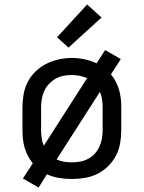

<svg xmlns="http://www.w3.org/2000/svg" viewBox="-20 -789 640 855"><path d="M152 46 82 6 126 -62Q113 -78 104 -95.5Q95 -113 89.5 -132Q84 -151 82 -170.5Q80 -190 80 -210V-310Q80 -339 85 -368.5Q90 -398 103.5 -424Q117 -450 138.5 -471Q160 -492 186.5 -505Q213 -518 242 -524.5Q271 -531 300 -531Q328 -531 356.5 -525Q385 -519 410 -507L448 -566L518 -526L474 -458Q487 -442 496 -424.5Q505 -407 510.5 -388Q516 -369 518 -349.5Q520 -330 520 -310V-210Q520 -181 515 -151.5Q510 -122 496.5 -96Q483 -70 461.5 -49Q440 -28 414 -15Q388 -2 358.5 3Q329 8 300 8Q272 8 243.5 3.5Q215 -1 189 -13ZM175 -140 368 -441Q352 -448 334 -451.5Q316 -455 298 -455Q279 -455 260.5 -451Q242 -447 226 -437.5Q210 -428 197 -414Q184 -400 176.5 -383Q169 -366 166 -347.5Q163 -329 163 -310V-210Q163 -192 165.5 -174Q168 -156 175 -140ZM300 -66Q319 -66 337.5 -69.5Q356 -73 373 -82Q390 -91 402.5 -105Q415 -119 423 -136.5Q431 -154 434 -172.5Q437 -191 437 -210V-310Q437 -328 434.5 -346Q432 -364 425 -380L232 -79Q247 -72 264.5 -69Q282 -66 300 -66ZM285 -577 234 -623 368 -769 432 -711Z"/></svg>

Font: Zed Sans Extended
Style: Regular
Weight: 400
Width: 7
Designer: Belleve Invis
Foundry: Belleve Invis
Version: Version 1.0.0; ttfautohint (v1.8.4)